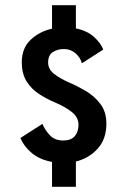

<svg xmlns="http://www.w3.org/2000/svg" viewBox="-20 -720 490 740"><path d="M180.5 0V-96Q133.5 -104.5 103 -129.8Q72.5 -155 58.5 -188L143.5 -242.5Q152.5 -220 171.8 -199.2Q191 -178.5 223.5 -178.5Q253.5 -178.5 268 -195Q282.5 -211.5 282.5 -239Q282.5 -267.5 257.2 -288Q232 -308.5 187.5 -327Q160 -339 131.2 -357.2Q102.5 -375.5 83.2 -405.2Q64 -435 64 -480.5Q64 -534.5 98.2 -566.8Q132.5 -599 180.5 -609.5V-700H272.5V-610.5Q316 -601.5 342.2 -577.8Q368.5 -554 378 -529L295.5 -476Q290.5 -497.5 271.5 -514.2Q252.5 -531 226.5 -531Q202.5 -531 184 -519.5Q165.5 -508 165.5 -479Q165.5 -453 188.8 -435Q212 -417 248.5 -401Q277.5 -389 310.5 -369.5Q343.5 -350 366.8 -319.5Q390 -289 390 -243.5Q390 -183.5 356 -146.5Q322 -109.5 272.5 -97.5V0Z"/></svg>

Font: Trispace Condensed Medium
Style: Regular
Weight: 500
Width: 3
Designer: Tyler Finck
Foundry: Etcetera Type Company
Version: Version 1.210; ttfautohint (v1.8.3)